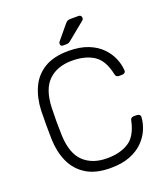

<svg xmlns="http://www.w3.org/2000/svg" viewBox="-158 -990 967 1110"><g transform="rotate(-20 325.5 -435.0)"><path d="M331 10Q240 10 182.5 -25.5Q125 -61 97 -122Q69 -183 66 -261Q65 -302 65 -349Q65 -396 66 -439Q69 -517 97 -578.5Q125 -640 182.5 -675Q240 -710 331 -710Q402 -710 452 -690Q502 -670 533.5 -637.5Q565 -605 580.5 -567.5Q596 -530 598 -494Q599 -485 592.5 -479.5Q586 -474 577 -474H557Q549 -474 543 -478.5Q537 -483 535 -495Q516 -584 463.5 -617Q411 -650 331 -650Q240 -650 186.5 -598.5Q133 -547 129 -434Q126 -352 129 -266Q133 -153 186.5 -101.5Q240 -50 331 -50Q411 -50 463.5 -83Q516 -116 535 -205Q537 -217 543 -221.5Q549 -226 557 -226H577Q586 -226 592.5 -220.5Q599 -215 598 -206Q596 -170 580.5 -132.5Q565 -95 533.5 -62.5Q502 -30 452 -10Q402 10 331 10ZM314 -750Q298 -750 298 -766Q298 -774 303 -779L372 -862Q380 -872 387 -876Q394 -880 409 -880H455Q474 -880 474 -861Q474 -854 469 -849L360 -760Q352 -753 345.5 -751.5Q339 -750 329 -750Z"/></g></svg>

Font: Rubik Light Light
Style: Regular
Weight: 300
Version: Version 2.101